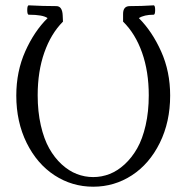

<svg xmlns="http://www.w3.org/2000/svg" viewBox="-20 -686 698 719"><path d="M41 -328.1Q41 -418.5 74.7 -493.9Q108.4 -569.3 158.2 -618.2Q140.6 -630.9 87.9 -630.9Q82 -630.9 82 -648.4Q82 -666 87.9 -666Q142.1 -663.1 190.9 -663.1Q213.4 -663.1 214.8 -627.9L215.8 -605Q170.9 -560.1 146 -489.3Q121.1 -418.5 121.1 -329.1Q121.1 -268.1 132.8 -216.8Q144.5 -165.5 164.3 -130.4Q184.1 -95.2 210.9 -70.6Q237.8 -45.9 267.6 -34.4Q297.4 -22.9 329.1 -22.9Q360.8 -22.9 390.4 -34.4Q419.9 -45.9 446.8 -70.6Q473.6 -95.2 493.7 -130.4Q513.7 -165.5 525.4 -216.8Q537.1 -268.1 537.1 -329.1Q537.1 -418 512 -489Q486.8 -560.1 440.9 -605V-633.8Q440.9 -663.1 465.8 -663.1Q510.7 -663.1 555.2 -666Q561 -666 561 -648.4Q561 -630.9 555.2 -630.9Q520 -630.9 500 -618.2Q549.8 -568.4 583.5 -493.2Q617.2 -418 617.2 -328.1Q617.2 -229.5 578.4 -150.9Q539.6 -72.3 473.9 -29.5Q408.2 13.2 329.1 13.2Q250 13.2 184.3 -29.5Q118.7 -72.3 79.8 -150.9Q41 -229.5 41 -328.1Z"/></svg>

Font: Junicode SmCond Light
Style: Regular
Weight: 300
Width: 4
Designer: Peter S. Baker
Version: Version 2.206